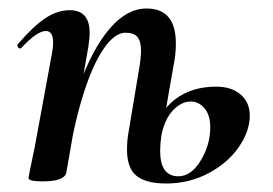

<svg xmlns="http://www.w3.org/2000/svg" viewBox="-20 -419 642 452"><path d="M279 -67Q279 -89 283 -110L306 -248Q312 -280 312 -300Q312 -322 303.5 -332Q295 -342 275 -342Q250 -342 223.5 -303.5Q197 -265 174 -190Q151 -115 136 -12L118 -13Q135 -131 166.5 -218Q198 -305 238.5 -352Q279 -399 325 -399Q394 -399 394 -317Q394 -291 389 -267L360 -101Q357 -80 357 -64Q357 -4 400 -4Q430 -4 452.5 -41Q475 -78 475 -119Q475 -148 461.5 -164Q448 -180 429 -180Q407 -180 387.5 -159.5Q368 -139 360 -101L344 -102Q353 -155 392 -185Q431 -215 489 -215Q525 -215 546.5 -196.5Q568 -178 568 -147Q568 -110 542 -72.5Q516 -35 470.5 -11Q425 13 371 13Q324 13 301.5 -5Q279 -23 279 -67ZM47 0 51 -21Q61 -68 62 -74L103 -297Q105 -306 105 -319Q105 -346 88 -346Q67 -346 30 -306Q29 -305 27 -305Q24 -305 22 -308.5Q20 -312 22 -315Q58 -357 86.5 -376Q115 -395 144 -395Q191 -395 191 -342Q191 -327 188 -309L136 -12Q131 8 80 8Q47 8 47 0Z"/></svg>

Font: Cormorant Infant
Style: Bold Italic
Weight: 700
Italic angle: -10°
Designer: Christian Thalmann (Catharsis Fonts)
Foundry: Catharsis Fonts
Version: Version 4.000